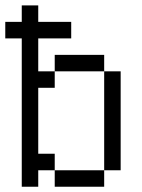

<svg xmlns="http://www.w3.org/2000/svg" viewBox="-20 -708 540 728"><path d="M250 -562.5V-625H125V-687.5H62.5V-625H0V-562.5H62.5V0H125V-62.5H187.5V0H375V-62.5H187.5V-125H125Q125 -125 125 -375H187.5V-437.5H125Q125 -437.5 125 -562.5ZM375 -62.5H437.5Q437.5 -62.5 437.5 -437.5H375Q375 -437.5 375 -62.5ZM187.5 -437.5H375V-500H187.5Z"/></svg>

Font: Unifont
Style: Regular
Weight: 500
Version: Version 15.1.04